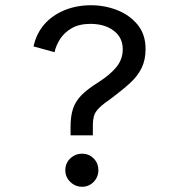

<svg xmlns="http://www.w3.org/2000/svg" viewBox="-20 -700 672 732"><path d="M249 -184V-217Q249 -258 258.5 -286Q268 -314 290.5 -337Q313 -360 353 -385Q399 -414 423.5 -444Q448 -474 448 -512Q448 -557 413.5 -583Q379 -609 325 -609Q282 -609 253.5 -592.5Q225 -576 209 -551Q193 -526 188 -501L108 -523Q118 -571 148 -606Q178 -641 224.5 -660.5Q271 -680 327 -680Q379 -680 426.5 -661.5Q474 -643 504.5 -606Q535 -569 535 -513Q535 -472 520 -441Q505 -410 476 -383.5Q447 -357 407 -327Q375 -305 359 -289.5Q343 -274 338.5 -258.5Q334 -243 334 -220V-184ZM293 12Q267 12 248 -6.5Q229 -25 229 -51Q229 -78 248 -96Q267 -114 293 -114Q319 -114 337 -96Q355 -78 355 -51Q355 -25 337 -6.5Q319 12 293 12Z"/></svg>

Font: Atkinson Hyperlegible Mono ExtraLight
Style: Regular
Weight: 400
Monospace: yes
Version: Version 2.001